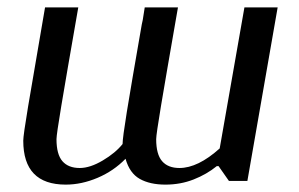

<svg xmlns="http://www.w3.org/2000/svg" viewBox="-20 -490 811 520"><path d="M43 -109Q43 -123 56 -201Q69 -279 102 -470H192Q159 -281 146 -203Q133 -125 133 -113Q133 -72 149 -53.5Q165 -35 196 -35Q224 -35 258.5 -55.5Q293 -76 312 -100Q312 -116 323.5 -187Q335 -258 364 -424Q367 -436 368.5 -448Q370 -460 372 -470H462Q429 -281 416 -203Q403 -125 403 -113Q403 -72 419 -53.5Q435 -35 466 -35Q516 -35 575 -88L642 -470H732L650 0H600L572 -40H567Q540 -18 504.5 -4Q469 10 428 10Q386 10 358.5 -5.5Q331 -21 320 -60Q288 -27 244.5 -8.5Q201 10 158 10Q43 10 43 -109Z"/></svg>

Font: Philosopher
Style: Italic
Weight: 400
Italic angle: -10°
Designer: Jovanny Lemonad
Foundry: Jovanny Lemonad
Version: Version 2.000